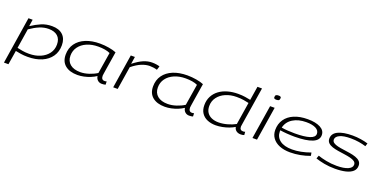

<svg xmlns="http://www.w3.org/2000/svg" viewBox="-20 -1691 5621 2853"><g transform="rotate(20 2790.5 -265.0)"><path d="M35 210 152 -534H218L202 -427Q281 -479 356.5 -511.5Q432 -544 524 -544Q635 -544 695.5 -486.5Q756 -429 756 -326Q756 -222 704 -147Q652 -72 557.5 -31Q463 10 335 10Q276 10 227.5 2.5Q179 -5 142 -13L106 210ZM338 -40Q437 -40 515 -73.5Q593 -107 638.5 -168Q684 -229 684 -311Q684 -398 633 -443Q582 -488 490 -488Q419 -488 348.5 -459Q278 -430 199 -375L150 -65Q185 -57 232 -48.5Q279 -40 338 -40Z M1507 10Q1469 10 1442.5 -13.5Q1416 -37 1410 -78Q1372 -52 1323 -32Q1274 -12 1222 -1Q1170 10 1121 10Q998 10 927 -48Q856 -106 856 -216Q856 -318 909 -391.5Q962 -465 1057.5 -504.5Q1153 -544 1281 -544Q1352 -544 1423 -532Q1494 -520 1541 -500Q1530 -431 1519 -362.5Q1508 -294 1499 -238Q1490 -182 1485 -147.5Q1480 -113 1480 -110Q1480 -44 1532 -44Q1551 -44 1565 -49L1567 2Q1541 10 1507 10ZM1407 -125 1461 -460Q1425 -477 1377 -485Q1329 -493 1273 -493Q1172 -493 1094 -459Q1016 -425 972 -365Q928 -305 928 -226Q928 -140 986 -92Q1044 -44 1147 -44Q1212 -44 1282.5 -67Q1353 -90 1407 -125Z M1835 -534 1817 -419Q1905 -488 1972.5 -516Q2040 -544 2106 -544Q2142 -544 2174 -539Q2206 -534 2226 -527L2207 -467Q2181 -475 2150 -479.5Q2119 -484 2090 -484Q2031 -484 1963 -457Q1895 -430 1815 -365L1757 0H1686L1770 -534Z M2889 10Q2851 10 2824.5 -13.5Q2798 -37 2792 -78Q2754 -52 2705 -32Q2656 -12 2604 -1Q2552 10 2503 10Q2380 10 2309 -48Q2238 -106 2238 -216Q2238 -318 2291 -391.5Q2344 -465 2439.5 -504.5Q2535 -544 2663 -544Q2734 -544 2805 -532Q2876 -520 2923 -500Q2912 -431 2901 -362.5Q2890 -294 2881 -238Q2872 -182 2867 -147.5Q2862 -113 2862 -110Q2862 -44 2914 -44Q2933 -44 2947 -49L2949 2Q2923 10 2889 10ZM2789 -125 2843 -460Q2807 -477 2759 -485Q2711 -493 2655 -493Q2554 -493 2476 -459Q2398 -425 2354 -365Q2310 -305 2310 -226Q2310 -140 2368 -92Q2426 -44 2529 -44Q2594 -44 2664.5 -67Q2735 -90 2789 -125Z M3703 10Q3662 10 3634 -11Q3606 -32 3599 -70Q3564 -48 3515 -29.5Q3466 -11 3412 -0.5Q3358 10 3308 10Q3233 10 3174.5 -15Q3116 -40 3082.5 -90Q3049 -140 3049 -215Q3049 -294 3081 -355.5Q3113 -417 3169.5 -459Q3226 -501 3302 -522.5Q3378 -544 3465 -544Q3529 -544 3577 -536.5Q3625 -529 3663 -521L3698 -740H3770Q3770 -740 3764.5 -706Q3759 -672 3750 -615.5Q3741 -559 3730.5 -491.5Q3720 -424 3709 -356.5Q3698 -289 3689 -232Q3680 -175 3674.5 -139.5Q3669 -104 3669 -102Q3669 -44 3722 -44Q3742 -44 3755 -50L3759 1Q3746 6 3731 8Q3716 10 3703 10ZM3333 -45Q3399 -45 3471 -65Q3543 -85 3599 -116L3655 -469Q3620 -477 3573 -485Q3526 -493 3461 -493Q3366 -493 3289 -460Q3212 -427 3167 -367Q3122 -307 3122 -228Q3122 -167 3149 -126.5Q3176 -86 3223.5 -65.5Q3271 -45 3333 -45Z M4039 -726Q4079 -726 4079 -702Q4078 -671 4064 -663Q4050 -655 4025 -655Q3986 -655 3986 -680Q3986 -708 3999 -717Q4012 -726 4039 -726ZM3888 0 3973 -534H4045L3960 0Z M4795 -47Q4723 -20 4644 -5Q4565 10 4485 10Q4387 10 4315 -19.5Q4243 -49 4204 -103Q4165 -157 4165 -229Q4165 -325 4213.5 -396Q4262 -467 4352 -505.5Q4442 -544 4568 -544Q4693 -544 4767.5 -504.5Q4842 -465 4842 -391Q4842 -310 4747.5 -271.5Q4653 -233 4470 -232Q4408 -232 4347.5 -236.5Q4287 -241 4238 -249Q4237 -240 4237 -231Q4237 -144 4304 -92.5Q4371 -41 4498 -41Q4563 -41 4636 -55Q4709 -69 4786 -97ZM4562 -495Q4436 -495 4351 -442Q4266 -389 4244 -294Q4291 -286 4345 -282.5Q4399 -279 4454 -279Q4604 -279 4685.5 -304.5Q4767 -330 4767 -385Q4767 -438 4712.5 -466.5Q4658 -495 4562 -495Z M4886 -40 4904 -90Q4956 -71 5036 -55Q5116 -39 5205 -39Q5318 -39 5381 -67Q5444 -95 5444 -142Q5444 -175 5418 -193.5Q5392 -212 5349 -222.5Q5306 -233 5255 -240Q5204 -247 5152.5 -255Q5101 -263 5058.5 -277Q5016 -291 4990 -316.5Q4964 -342 4964 -384Q4964 -463 5045.5 -503.5Q5127 -544 5277 -544Q5341 -544 5406 -534Q5471 -524 5522 -508L5506 -459Q5456 -475 5394 -485Q5332 -495 5265 -495Q5150 -495 5091 -466.5Q5032 -438 5032 -393Q5032 -362 5058 -344Q5084 -326 5127 -316Q5170 -306 5221 -299.5Q5272 -293 5323.5 -284.5Q5375 -276 5417.5 -261.5Q5460 -247 5486 -221Q5512 -195 5512 -152Q5512 -96 5472.5 -60Q5433 -24 5361.5 -7Q5290 10 5195 10Q5101 10 5022.5 -5Q4944 -20 4886 -40Z"/></g></svg>

Font: Georama ExtraExtended Light
Style: Italic
Weight: 300
Width: 8
Italic angle: -9°
Designer: Jean-Baptiste Levee
Foundry: Production Type
Version: Version 1.000